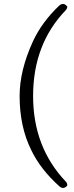

<svg xmlns="http://www.w3.org/2000/svg" viewBox="-20 -767 370 960"><path d="M316.4 158.2Q316.4 164.1 303.7 170.9Q300.8 170.9 295.9 172.9Q286.1 172.9 277.3 165Q182.6 80.1 136.7 -15.6Q78.1 -132.8 78.1 -287.1Q78.1 -415 144.5 -559.6Q189.5 -657.2 277.3 -740.2Q285.2 -747.1 295.9 -747.1Q304.7 -747.1 312.5 -738.3Q316.4 -735.4 316.4 -733.4Q316.4 -724.6 307.6 -714.8Q145.5 -545.9 145.5 -287.1Q145.5 -31.2 308.6 140.6Q316.4 148.4 316.4 158.2Z"/></svg>

Font: Gilchrist
Style: Regular
Weight: 400
Version: 1.0